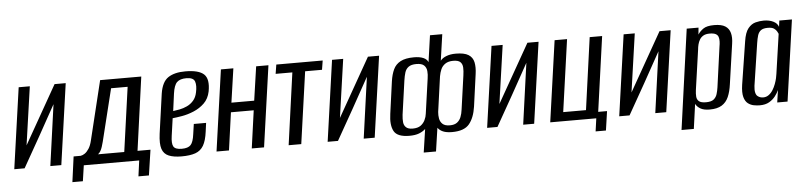

<svg xmlns="http://www.w3.org/2000/svg" viewBox="-43 -821 4899 1167"><g transform="rotate(-5 2406.0 -237.5)"><path d="M14 0 84 -494H152L101 -138L303 -494H371L301 0H234L286 -373Q234 -279 182.5 -186.5Q131 -94 77 0Z M359 109 380 -46H423Q436 -48 449 -57Q462 -66 474 -84.5Q486 -103 493 -133L581 -494H832L770 -46H849L826 109H762L775 13H437L423 109ZM529 -46H689L744 -439H643L571 -147Q565 -120 555.5 -89.5Q546 -59 529 -46Z M1034 11Q986 11 956 -1.5Q926 -14 915.5 -45.5Q905 -77 913 -138L947 -380Q958 -451 996.5 -476.5Q1035 -502 1101 -502Q1183 -502 1214.5 -472.5Q1246 -443 1232 -368Q1223 -324 1195 -297Q1167 -270 1130 -254.5Q1093 -239 1057.5 -233Q1022 -227 1000 -225L985 -119Q978 -72 989 -53.5Q1000 -35 1039 -35Q1078 -35 1094 -52.5Q1110 -70 1116 -117L1125 -179H1200L1193 -127Q1186 -72 1168.5 -42Q1151 -12 1118.5 -0.5Q1086 11 1034 11ZM1007 -268Q1024 -270 1047 -274.5Q1070 -279 1092.5 -289.5Q1115 -300 1132 -319.5Q1149 -339 1155 -369Q1164 -410 1155.5 -435Q1147 -460 1104 -460Q1065 -460 1046.5 -442Q1028 -424 1021 -373Z M1248 0 1318 -495H1394L1364 -288H1503L1533 -495H1608L1538 0H1463L1495 -230H1356L1324 0Z M1688 0 1749 -439H1647L1656 -495H1939L1930 -439H1827L1765 0Z M1926 0 1996 -494H2064L2013 -138L2215 -494H2283L2213 0H2146L2198 -373Q2146 -279 2094.5 -186.5Q2043 -94 1989 0Z M2502 116 2523 -26Q2507 -11 2483.5 -2Q2460 7 2425 7Q2351 7 2330.5 -30.5Q2310 -68 2320 -136L2347 -332Q2353 -374 2367 -404Q2381 -434 2411 -450Q2441 -466 2493 -466Q2528 -466 2550 -456.5Q2572 -447 2579 -429L2602 -591H2677L2654 -431Q2666 -447 2690.5 -456.5Q2715 -466 2748 -466Q2800 -466 2825.5 -450Q2851 -434 2857.5 -404Q2864 -374 2858 -332L2831 -136Q2821 -68 2790 -30.5Q2759 7 2685 7Q2651 7 2630 -2Q2609 -11 2598 -27L2577 116ZM2448 -35Q2479 -35 2496.5 -47.5Q2514 -60 2523.5 -79.5Q2533 -99 2535 -118L2565 -330Q2569 -354 2567 -375.5Q2565 -397 2551 -410.5Q2537 -424 2504 -424Q2473 -424 2456.5 -412Q2440 -400 2433.5 -379Q2427 -358 2423 -330L2394 -124Q2391 -98 2393 -78.5Q2395 -59 2408 -47Q2421 -35 2448 -35ZM2675 -35Q2703 -35 2719 -47Q2735 -59 2743 -79Q2751 -99 2754 -124L2783 -330Q2787 -357 2786 -378Q2785 -399 2772.5 -411.5Q2760 -424 2729 -424Q2699 -424 2680.5 -411.5Q2662 -399 2653.5 -379.5Q2645 -360 2641 -337L2611 -122Q2609 -102 2612.5 -82Q2616 -62 2630.5 -48.5Q2645 -35 2675 -35Z M2899 0 2969 -494H3037L2986 -138L3188 -494H3256L3186 0H3119L3171 -373Q3119 -279 3067.5 -186.5Q3016 -94 2962 0Z M3554 79 3565 0H3284L3354 -495H3430L3368 -55H3507L3568 -495H3644L3580 -38H3634L3617 79Z M3705 0 3775 -494H3843L3792 -138L3994 -494H4062L3992 0H3925L3977 -373Q3925 -279 3873.5 -186.5Q3822 -94 3768 0Z M4075 116 4160 -495H4232L4228 -453Q4240 -472 4261.5 -487Q4283 -502 4328 -502Q4372 -502 4395 -487.5Q4418 -473 4425.5 -445.5Q4433 -418 4427 -379L4392 -136Q4386 -91 4372 -59Q4358 -27 4330.5 -10Q4303 7 4257 7Q4220 7 4199.5 -5.5Q4179 -18 4171 -35L4150 116ZM4238 -39Q4270 -39 4285 -51Q4300 -63 4306 -82.5Q4312 -102 4315 -123L4349 -369Q4352 -385 4352.5 -400.5Q4353 -416 4349 -428Q4345 -440 4332.5 -446.5Q4320 -453 4296 -453Q4272 -453 4257.5 -444.5Q4243 -436 4235 -422.5Q4227 -409 4223 -393Q4219 -377 4218 -363L4183 -118Q4180 -96 4181.5 -78Q4183 -60 4195.5 -49.5Q4208 -39 4238 -39Z M4562 8Q4546 8 4526.5 4.5Q4507 1 4490.5 -11.5Q4474 -24 4466.5 -51Q4459 -78 4466 -126L4507 -387Q4515 -441 4535 -465.5Q4555 -490 4580.5 -496.5Q4606 -503 4630 -503Q4664 -503 4688.5 -491Q4713 -479 4720 -457L4725 -495H4802L4732 0H4669L4680 -75Q4672 -57 4657.5 -38Q4643 -19 4620 -5.5Q4597 8 4562 8ZM4587 -38Q4606 -38 4621 -49Q4636 -60 4646.5 -77Q4657 -94 4664 -113Q4671 -132 4674.5 -148Q4678 -164 4679 -173L4714 -415Q4712 -420 4706.5 -430Q4701 -440 4689 -448.5Q4677 -457 4651 -457Q4623 -457 4609 -446.5Q4595 -436 4589 -416.5Q4583 -397 4579 -370L4540 -113Q4537 -88 4540.5 -72.5Q4544 -57 4552.5 -50Q4561 -43 4570 -40.5Q4579 -38 4587 -38Z"/></g></svg>

Font: Alumni Sans Medium
Style: Italic
Weight: 500
Italic angle: -8°
Designer: Robert E. Leuschke
Foundry: Robert E. Leuschke
Version: Version 1.016